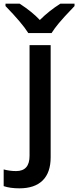

<svg xmlns="http://www.w3.org/2000/svg" viewBox="-79 -786 426 1046"><path d="M138 -677Q96 -722 28 -766H-49V-753Q43 -658 75 -606H202Q217 -630 241 -659Q260 -683 327 -753V-766H250Q188 -727 138 -677ZM197 71V-540H82V63Q82 146 9 146Q-26 146 -59 137V228Q-24 240 27 240Q110 240 153.5 197Q197 154 197 71Z"/></svg>

Font: OpenSansMMV
Style: Semibold
Weight: 600
Designer: Steve Matteson
Foundry: Ascender Corporation
Version: Version 6.000